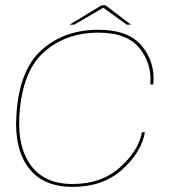

<svg xmlns="http://www.w3.org/2000/svg" viewBox="-20 -708 668 732"><path d="M257 4.5Q144 4.5 89 -68.2Q34 -141 42.5 -268Q52.5 -440.5 138.8 -517.5Q225 -594.5 355 -594.5Q471 -594.5 521.8 -531.8Q572.5 -469 564.5 -386H553Q560 -463 512.8 -523.2Q465.5 -583.5 355.5 -583.5Q230.5 -583.5 147.2 -509Q64 -434.5 54 -268Q46 -148 98 -77.2Q150 -6.5 256.5 -6.5Q366.5 -6.5 437.5 -70Q508.5 -133.5 521 -204H532.5Q519.5 -128 446.2 -61.8Q373 4.5 257 4.5ZM245 -614 368 -688H382L479.5 -614H463L374 -678.5L263 -614Z"/></svg>

Font: Anybody ExtraExpanded Thin
Style: Italic
Weight: 100
Width: 8
Italic angle: -10°
Designer: Tyler Finck
Foundry: Etcetera Type Company
Version: Version 1.010; ttfautohint (v1.8.3) -l 8 -r 50 -G 200 -x 14 